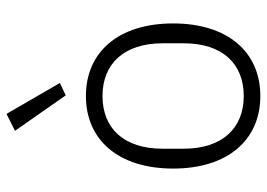

<svg xmlns="http://www.w3.org/2000/svg" viewBox="-135 -673 820 590"><g transform="rotate(-90 275.0 -378.0)"><path d="M277 -586 315 -604 220 -768 168 -742ZM275 12C410 12 498 -88 498 -256C498 -424 410 -524 275 -524C140 -524 52 -424 52 -256C52 -88 140 12 275 12ZM275 -39C176 -39 113 -105 113 -224V-288C113 -408 176 -473 275 -473C374 -473 437 -407 437 -288V-224C437 -104 374 -39 275 -39Z"/></g></svg>

Font: IBM Plex Thai Looped Light
Style: Regular
Weight: 300
Designer: Mike Abbink, Paul van der Laan, Pieter van Rosmalen, Ben Mitchell, Mark Frömberg
Foundry: Bold Monday
Version: Version 1.0